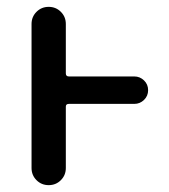

<svg xmlns="http://www.w3.org/2000/svg" viewBox="-20 -540 494 560"><path d="M72 -50V-470Q72 -491 86.5 -505.5Q101 -520 122 -520Q143 -520 157.5 -505.5Q172 -491 172 -470V-326Q172 -317 181 -317H372Q388 -317 400 -305.5Q412 -294 412 -277Q412 -260 400 -248.5Q388 -237 372 -237H181Q172 -237 172 -229V-50Q172 -29 157.5 -14.5Q143 0 122 0Q101 0 86.5 -14.5Q72 -29 72 -50Z"/></svg>

Font: Rounded Mplus 1c Medium
Style: Regular
Weight: 500
Version: Version 1.059.20150529